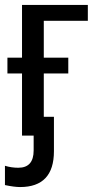

<svg xmlns="http://www.w3.org/2000/svg" viewBox="-20 -548 405 776"><path d="M69 -251H10V-315H69V-528H335V-464H157V-315H256V-251H157V-76H198V63Q198 208 61 208Q38 208 0 200V122Q26 130 54 130Q116 130 116 60V0H69Z"/></svg>

Font: Libra Sans
Style: Regular
Weight: 400
Foundry: Context Ltd
Version: Version 1.000; ttfautohint (v1.3)